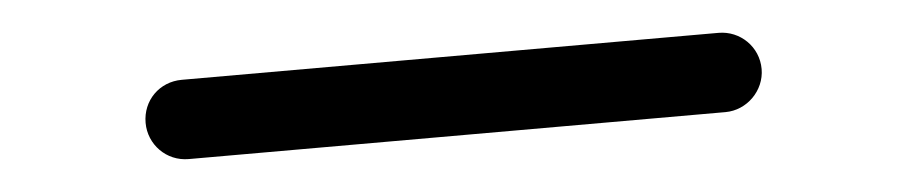

<svg xmlns="http://www.w3.org/2000/svg" viewBox="-24 -484 1048 222"><g transform="rotate(-5 500.0 -373.0)"><path d="M189 -327H812C837 -327 858 -348 858 -373C858 -399 837 -419 812 -419H189C163 -419 143 -399 143 -373C143 -348 163 -327 189 -327Z"/></g></svg>

Font: 寒蝉半圆体
Style: Regular
Weight: 400
Designer: Yoshimichi Ohira & Warren
Foundry: ChillType
Version: Version 1.800;Glyphs 3.1.1 (3135)